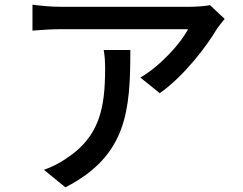

<svg xmlns="http://www.w3.org/2000/svg" viewBox="-20 -757 1040 822"><path d="M942 -676 879 -735C863 -731 818 -728 796 -728C739 -728 291 -728 237 -728C197 -728 156 -732 119 -737V-626C162 -629 197 -632 237 -632C290 -632 720 -632 785 -632C756 -575 669 -476 581 -425L664 -358C771 -434 866 -561 909 -634C917 -646 933 -665 942 -676ZM538 -543H424C429 -514 430 -490 430 -463C430 -297 407 -171 264 -79C232 -56 197 -40 168 -30L260 45C523 -90 538 -282 538 -543Z"/></svg>

Font: Noto Sans JP Medium
Style: Regular
Weight: 500
Designer: Ryoko NISHIZUKA 西塚涼子 (kana, bopomofo & ideographs); Paul D. Hunt (Latin, Greek & Cyrillic); Sandoll Communications 산돌커뮤니
Foundry: Adobe
Version: Version 2.004;hotconv 1.0.118;makeotfexe 2.5.65603